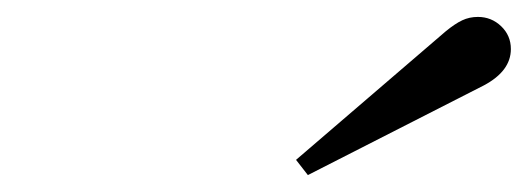

<svg xmlns="http://www.w3.org/2000/svg" viewBox="-20 -746 624 227"><path d="M330 -557 507 -709Q518 -718 526.5 -722Q535 -726 545 -726Q561 -726 572.5 -715Q584 -704 584 -688Q584 -662 552 -645L344 -539Z"/></svg>

Font: Ibarra Real Nova
Style: Italic
Weight: 400
Italic angle: -22°
Designer: Jose Maria Ribagorda & Octavio Pardo
Foundry: Octavio Pardo
Version: Version 1.014